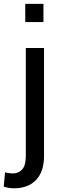

<svg xmlns="http://www.w3.org/2000/svg" viewBox="-52 -782 331 1015"><path d="M180.7 -528.3V43.5Q180.7 125 138.7 169.2Q96.7 213.4 22 213.4Q6.8 213.4 -5.6 211.2Q-18.1 209 -32.2 204.6L-25.4 128.9Q-18.6 131.3 -5.9 133.1Q6.8 134.8 15.1 134.8Q46.9 134.8 65.7 113.3Q84.5 91.8 84.5 43.5V-528.3ZM177.7 -665.5H81.5V-761.7H177.7Z"/></svg>

Font: GeogebraSans
Style: Regular
Weight: 400
Designer: Google
Version: Version 1.100140; 2013